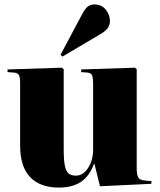

<svg xmlns="http://www.w3.org/2000/svg" viewBox="-20 -834 723 868"><path d="M246 14Q162 14 116.5 -33Q71 -80 71 -177V-458Q71 -486 65 -495.5Q59 -505 41 -506L14 -508V-520L260 -528L268 -521V-159Q268 -109 273.5 -83.5Q279 -58 291 -49Q303 -40 323 -40Q356 -40 378.5 -75Q401 -110 401 -159V-457Q401 -480 396.5 -492.5Q392 -505 374 -506L347 -508V-520L590 -528L598 -521V-73Q598 -45 604.5 -32.5Q611 -20 634 -18L665 -15L664 -3L432 8L407 -93H405Q384 -37 345.5 -11.5Q307 14 246 14ZM262 -578 254 -587 353 -773Q366 -797 378.5 -805.5Q391 -814 407 -814Q439 -814 458 -790.5Q477 -767 477 -740Q477 -719 465 -704.5Q453 -690 431 -678Z"/></svg>

Font: Literata 72pt ExtraBold
Style: Regular
Weight: 800
Designer: Latin by Veronika Burian and Jose Scaglione. Greek by Irene Vlachou. Cyrillic by Vera Evstafieva.
Foundry: TypeTogether
Version: Version 3.002